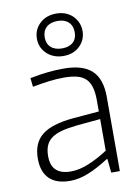

<svg xmlns="http://www.w3.org/2000/svg" viewBox="-91 -879 690 945"><g transform="rotate(-10 254.0 -406.5)"><path d="M183 5Q114 5 79 -29.5Q44 -64 44 -130Q44 -208 92.5 -247Q141 -286 249 -296L380 -307V-363Q380 -401 372.5 -427.5Q365 -454 348.5 -470.5Q332 -487 305 -494Q278 -501 239 -501Q204 -501 167 -496.5Q130 -492 82 -483L77 -527Q128 -537 167.5 -541Q207 -545 246 -545Q341 -545 386 -503Q431 -461 431 -372V0H388L381 -69H377Q323 -34 275 -14.5Q227 5 183 5ZM194 -40Q236 -40 283.5 -59.5Q331 -79 380 -111V-269L261 -258Q215 -253 183.5 -244.5Q152 -236 132.5 -221Q113 -206 104.5 -184.5Q96 -163 96 -133Q96 -40 194 -40ZM257 -606Q232 -606 211 -614Q190 -622 174.5 -636.5Q159 -651 150.5 -670Q142 -689 142 -712Q142 -757 174 -787.5Q206 -818 257 -818Q282 -818 302.5 -810Q323 -802 338 -787.5Q353 -773 361.5 -753.5Q370 -734 370 -712Q370 -667 338.5 -636.5Q307 -606 257 -606ZM257 -644Q292 -644 311.5 -662Q331 -680 331 -712Q331 -744 311.5 -762.5Q292 -781 257 -781Q221 -781 201 -762.5Q181 -744 181 -712Q181 -680 201 -662Q221 -644 257 -644Z"/></g></svg>

Font: Encode Sans Normal
Style: ExtraLight
Weight: 200
Designer: Pablo Impallari, Andres Torresi
Foundry: Pablo Impallari, Andres Torresi
Version: Version 1.000; ttfautohint (v1.00) -l 8 -r 50 -G 200 -x 14 -